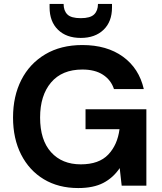

<svg xmlns="http://www.w3.org/2000/svg" viewBox="-20 -940 818 972"><path d="M376 12Q276 12 202 -32.5Q128 -77 87 -157.5Q46 -238 46 -345Q46 -453 88 -535.5Q130 -618 209 -665Q288 -712 397 -712Q521 -712 602.5 -653Q684 -594 708 -489H557Q542 -535 501.5 -561.5Q461 -588 397 -588Q294 -588 238.5 -522.5Q183 -457 183 -345Q183 -231 238.5 -169.5Q294 -108 389 -108Q481 -108 528 -157.5Q575 -207 585 -286H413V-387H721V0H596L586 -89Q553 -40 503 -14Q453 12 376 12ZM389 -748Q316 -748 273.5 -789.5Q231 -831 231 -903V-920H302Q302 -886 321 -867Q340 -848 389 -848Q437 -848 456.5 -867Q476 -886 476 -920H547V-902Q547 -830 504 -789Q461 -748 389 -748Z"/></svg>

Font: DM Sans
Style: Bold
Weight: 700
Designer: Colophon Foundry, Jonny Pinhorn
Foundry: Colophon Foundry
Version: Version 4.004; ttfautohint (v1.8.4.7-5d5b)